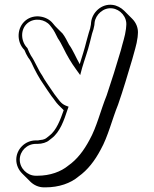

<svg xmlns="http://www.w3.org/2000/svg" viewBox="-20 -560 663 826"><path d="M50 127C50 150 60 171 75 186L110 221C125 236 146 246 169 246H176C234 246 284 228 317 200C358 171 388 131 413 84C445 27 462 -46 488 -110C510 -173 529 -238 549 -305C557 -337 568 -366 572 -400L573 -412C576 -438 566 -462 549 -479L514 -514C501 -527 482 -537 464 -539C417 -545 377 -507 372 -465L371 -454C369 -440 367 -434 362 -419L352 -383C344 -350 333 -316 323 -284C307 -312 295 -343 277 -368C268 -385 260 -402 249 -416C235 -431 219 -444 207 -460C182 -491 127 -502 90 -472C52 -441 50 -380 85 -345C90 -333 95 -322 101 -313C106 -307 111 -299 115 -291C130 -258 148 -224 168 -196C179 -180 190 -162 202 -146C213 -133 220 -120 231 -109L254 -86C240 -46 223 1 192 24L182 32C177 37 165 42 155 42C152 43 150 43 148 43C146 44 144 44 141 44H134C88 44 50 82 50 127ZM65 127C65 90 96 59 134 59H141C161 59 181 53 192 43L201 36C239 8 256 -45 270 -87L275 -101L262 -106C241 -115 233 -131 214 -155C203 -170 192 -188 180 -205C173 -215 167 -225 161 -236C144 -260 130 -297 113 -321C107 -331 103 -341 98 -353C69 -382 66 -434 99 -461C129 -485 174 -477 195 -451L202 -442C212 -430 220 -413 229 -395C246 -371 259 -337 278 -306C288 -289 297 -276 307 -262L325 -237L333 -267C343 -302 358 -341 367 -379L376 -415C382 -432 383 -437 386 -452L387 -463C391 -497 425 -529 463 -524C497 -520 528 -487 523 -448L522 -436C518 -403 508 -377 500 -344C480 -276 460 -212 439 -150C412 -83 396 -13 365 42C341 87 312 126 273 153C243 178 196 196 141 196H134C97 196 65 164 65 127Z"/></svg>

Font: Blanket
Style: Poster
Weight: 900
Foundry: Cannot Into Space Fonts
Version: Version 0.9